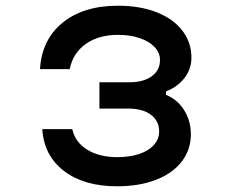

<svg xmlns="http://www.w3.org/2000/svg" viewBox="-20 -636 790 672"><path d="M128 -184H233Q243 -138 285.5 -112Q328 -86 390 -86Q434 -86 467 -97Q500 -108 518.5 -128.5Q537 -149 537 -176Q537 -213 508 -234.5Q479 -256 429 -256H328V-348H432Q482 -348 511 -369Q540 -390 540 -426Q540 -451 521.5 -471Q503 -491 469.5 -502.5Q436 -514 393 -514Q325 -514 280 -482Q235 -450 224 -394H120Q126 -497 199 -556.5Q272 -616 393 -616Q470 -616 528.5 -593Q587 -570 618.5 -528.5Q650 -487 650 -434Q650 -395 626 -363.5Q602 -332 561 -316V-304Q601 -288 624.5 -250.5Q648 -213 648 -166Q648 -112 616 -70.5Q584 -29 525.5 -6.5Q467 16 390 16Q274 16 204 -37.5Q134 -91 128 -184Z"/></svg>

Font: Martian Mono sWd Rg
Style: Regular
Weight: 400
Width: 6
Monospace: yes
Designer: Roman Shamin
Foundry: Evil Martians
Version: Version 1.000